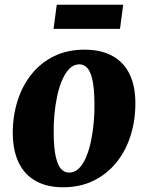

<svg xmlns="http://www.w3.org/2000/svg" viewBox="-20 -778 626 812"><path d="M337 -568Q405.5 -568 453.5 -542.5Q501.5 -517 526.8 -467Q552 -417 552.5 -344.5Q553 -271 532.8 -206Q512.5 -141 473 -91.8Q433.5 -42.5 376.5 -14.2Q319.5 14 246.5 14Q179.5 14 132.2 -12Q85 -38 60 -88.5Q35 -139 34 -211.5Q33.5 -285.5 53.8 -350.2Q74 -415 113.2 -464Q152.5 -513 209 -540.5Q265.5 -568 337 -568ZM316 -506Q291.5 -506 273.5 -487.5Q255.5 -469 242.5 -438.5Q229.5 -408 221.5 -370.2Q213.5 -332.5 210 -293Q206.5 -253.5 207 -218Q207.5 -150.5 216.2 -113.5Q225 -76.5 239.5 -62.2Q254 -48 271.5 -48Q296 -48 314 -66Q332 -84 344.8 -114.8Q357.5 -145.5 365.2 -183.2Q373 -221 376.5 -261Q380 -301 379.5 -337.5Q379 -405.5 370.5 -441.8Q362 -478 347.8 -492Q333.5 -506 316 -506ZM220 -758H501L487.5 -656H206.5Z"/></svg>

Font: Merriweather 20pt Black
Style: Italic
Weight: 900
Italic angle: -7.8°
Version: Version 2.101